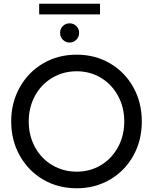

<svg xmlns="http://www.w3.org/2000/svg" viewBox="-20 -1001 820 1029"><path d="M211.5 -38.5C264.5 -7.5 324.3 8 391 8C457 8 516.5 -7.5 569.5 -38.5C622.5 -69.5 664.2 -112.2 694.5 -166.5C724.8 -220.8 740 -282 740 -350C740 -418 724.8 -479.2 694.5 -533.5C664.2 -587.8 622.5 -630.5 569.5 -661.5C516.5 -692.5 457 -708 391 -708C324.3 -708 264.5 -692.5 211.5 -661.5C158.5 -630.5 116.7 -587.7 86 -533C55.3 -478.3 40 -417.3 40 -350C40 -282.7 55.3 -221.7 86 -167C116.7 -112.3 158.5 -69.5 211.5 -38.5ZM521 -116C482.3 -92.7 439 -81 391 -81C343 -81 299.3 -92.7 260 -116C220.7 -139.3 189.8 -171.5 167.5 -212.5C145.2 -253.5 134 -299.3 134 -350C134 -400.7 145.2 -446.5 167.5 -487.5C189.8 -528.5 220.7 -560.7 260 -584C299.3 -607.3 343 -619 391 -619C439 -619 482.3 -607.3 521 -584C559.7 -560.7 590.2 -528.5 612.5 -487.5C634.8 -446.5 646 -400.7 646 -350C646 -299.3 634.8 -253.5 612.5 -212.5C590.2 -171.5 559.7 -139.3 521 -116ZM317 -788C327 -778 339 -773 353 -773C367 -773 379 -778 389 -788C399 -798 404 -810.3 404 -825C404 -839.7 399 -851.8 389 -861.5C379 -871.2 367 -876 353 -876C339 -876 327 -871.2 317 -861.5C307 -851.8 302 -839.7 302 -825C302 -810.3 307 -798 317 -788ZM190 -981V-924H516V-981Z"/></svg>

Font: Rookery
Style: Regular
Weight: 400
Designer: Ryan Kimball / Julieta Ulanovsky
Foundry: Motorola Mobility LLC.
Version: Version 1.0